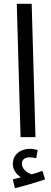

<svg xmlns="http://www.w3.org/2000/svg" viewBox="-20 -727 273 1018"><path d="M89 0H168L148 -707H69ZM59 271C107 259 176 239 219 224L205 179C189 185 170 191 149 197C127 192 96 171 96 140C96 120 111 107 138 107C150 107 161 110 172 112L180 69C166 64 150 62 138 62C91 62 48 90 48 143C48 173 68 199 91 213C79 216 66 219 48 224Z"/></svg>

Font: Noto Sans Arabic UI SmCn
Style: Regular
Weight: 400
Width: 4
Designer: Monotype Design Team, Nadine Chahine and Nizar Qandah
Foundry: Monotype Imaging Inc.
Version: Version 2.010